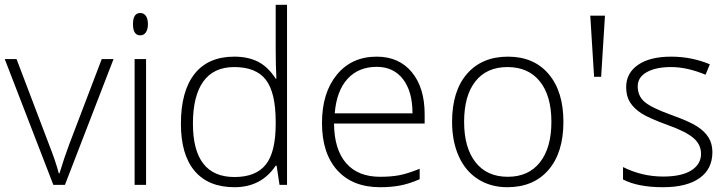

<svg xmlns="http://www.w3.org/2000/svg" viewBox="-20 -780 3073 810"><path d="M205.1 0 0 -530.8H49.8L187 -169.9Q214.4 -100.6 228 -48.8H231Q251 -115.2 272 -170.9L409.2 -530.8H459L253.9 0Z M596.2 0H547.9V-530.8H596.2ZM541 -678.2Q541 -725.1 571.8 -725.1Q586.9 -725.1 595.5 -712.9Q604 -700.7 604 -678.2Q604 -656.2 595.5 -643.6Q586.9 -630.9 571.8 -630.9Q541 -630.9 541 -678.2Z M968.3 -541Q1025.9 -541 1067.9 -520Q1109.9 -499 1143.1 -448.2H1146Q1143.1 -509.8 1143.1 -568.8V-759.8H1190.9V0H1159.2L1147 -81.1H1143.1Q1082.5 9.8 969.2 9.8Q859.4 9.8 801.3 -58.6Q743.2 -127 743.2 -257.8Q743.2 -395.5 800.8 -468.3Q858.4 -541 968.3 -541ZM968.3 -497.1Q881.3 -497.1 837.6 -436Q793.9 -375 793.9 -258.8Q793.9 -33.2 969.2 -33.2Q1059.1 -33.2 1101.1 -85.4Q1143.1 -137.7 1143.1 -257.8V-266.1Q1143.1 -389.2 1101.8 -443.1Q1060.5 -497.1 968.3 -497.1Z M1583.5 9.8Q1467.8 9.8 1403.1 -61.5Q1338.4 -132.8 1338.4 -261.2Q1338.4 -388.2 1400.9 -464.6Q1463.4 -541 1569.3 -541Q1663.1 -541 1717.3 -475.6Q1771.5 -410.2 1771.5 -297.9V-258.8H1389.2Q1390.1 -149.4 1440.2 -91.8Q1490.2 -34.2 1583.5 -34.2Q1628.9 -34.2 1663.3 -40.5Q1697.8 -46.9 1750.5 -67.9V-23.9Q1705.6 -4.4 1667.5 2.7Q1629.4 9.8 1583.5 9.8ZM1569.3 -498Q1492.7 -498 1446.3 -447.5Q1399.9 -397 1392.1 -301.8H1720.2Q1720.2 -394 1680.2 -446Q1640.1 -498 1569.3 -498Z M2356.9 -266.1Q2356.9 -136.2 2293.9 -63.2Q2231 9.8 2120.1 9.8Q2050.3 9.8 1997.1 -23.9Q1943.8 -57.6 1915.5 -120.6Q1887.2 -183.6 1887.2 -266.1Q1887.2 -396 1950.2 -468.5Q2013.2 -541 2123 -541Q2232.4 -541 2294.7 -467.5Q2356.9 -394 2356.9 -266.1ZM1938 -266.1Q1938 -156.7 1986.1 -95.5Q2034.2 -34.2 2122.1 -34.2Q2210 -34.2 2258.1 -95.5Q2306.2 -156.7 2306.2 -266.1Q2306.2 -376 2257.6 -436.5Q2209 -497.1 2121.1 -497.1Q2033.2 -497.1 1985.6 -436.8Q1938 -376.5 1938 -266.1Z M2532.2 -713.9 2516.1 -456.1H2486.3L2470.2 -713.9Z M2985.4 -138.2Q2985.4 -66.9 2931.2 -28.6Q2877 9.8 2777.3 9.8Q2670.9 9.8 2608.4 -22.9V-75.2Q2688.5 -35.2 2777.3 -35.2Q2856 -35.2 2896.7 -61.3Q2937.5 -87.4 2937.5 -130.9Q2937.5 -170.9 2905 -198.2Q2872.6 -225.6 2798.3 -252Q2718.8 -280.8 2686.5 -301.5Q2654.3 -322.3 2637.9 -348.4Q2621.6 -374.5 2621.6 -412.1Q2621.6 -471.7 2671.6 -506.3Q2721.7 -541 2811.5 -541Q2897.5 -541 2974.6 -508.8L2956.5 -464.8Q2878.4 -497.1 2811.5 -497.1Q2746.6 -497.1 2708.5 -475.6Q2670.4 -454.1 2670.4 -416Q2670.4 -374.5 2700 -349.6Q2729.5 -324.7 2815.4 -293.9Q2887.2 -268.1 2919.9 -247.3Q2952.6 -226.6 2969 -200.2Q2985.4 -173.8 2985.4 -138.2Z"/></svg>

Font: Zoram GWebM Light
Style: Regular
Weight: 300
Foundry: Ascender Corporation
Version: Version 1.000